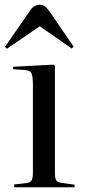

<svg xmlns="http://www.w3.org/2000/svg" viewBox="-20 -791 364 811"><path d="M40 0V-12L93 -18Q109 -20 114 -30Q119 -40 119 -66V-433Q119 -469 113 -481.5Q107 -494 85 -495L35 -499L36 -509L205 -518L212 -513V-62Q212 -39 217 -30Q222 -21 237 -19L295 -11V0ZM9 -585 1 -593 109 -749Q117 -761 127.5 -766Q138 -771 148 -771Q159 -771 168 -765.5Q177 -760 189 -743L291 -594L283 -586L148 -680Z"/></svg>

Font: Display Regular
Style: Regular
Weight: 400
Designer: Latin by Veronika Burian and Jose Scaglione. Greek by Irene Vlachou. Cyrillic by Vera Evstafieva.
Foundry: TypeTogether
Version: Version 3.002